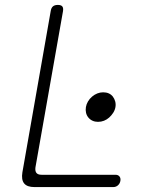

<svg xmlns="http://www.w3.org/2000/svg" viewBox="-20 -760 640 780"><path d="M120 0Q90 0 78 -15Q66 -30 71 -60L186 -715Q188 -728 195 -734Q202 -740 215 -740Q228 -740 233 -734Q238 -728 236 -715L124 -80Q122 -65 128 -57.5Q134 -50 149 -50H449Q460 -50 465.5 -43Q471 -36 469 -25Q467 -14 459 -7Q451 0 440 0ZM329 -325Q331 -337 337.5 -348Q344 -359 354 -367.5Q364 -376 375.5 -380.5Q387 -385 399 -385Q412 -385 422 -380.5Q432 -376 438.5 -367.5Q445 -359 448 -348Q451 -337 449 -325Q447 -313 440 -302Q433 -291 423.5 -282.5Q414 -274 402.5 -269.5Q391 -265 378 -265Q366 -265 356 -269.5Q346 -274 339 -282.5Q332 -291 329.5 -302Q327 -313 329 -325Z"/></svg>

Font: Maple Mono NL Thin
Style: Italic
Weight: 250
Italic angle: -10°
Monospace: yes
Designer: subframe7536
Version: Version 7.000